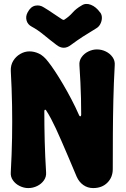

<svg xmlns="http://www.w3.org/2000/svg" viewBox="-20 -944 640 979"><path d="M455 15Q427 15 405 -0.5Q383 -16 371 -43Q347 -101 327.5 -146Q308 -191 293 -226Q278 -261 265 -288.5Q252 -316 240.5 -338Q229 -360 216 -380Q214 -385 210 -384.5Q206 -384 206 -377Q206 -299 208 -223Q210 -147 215 -66Q217 -43 204 -24.5Q191 -6 169.5 4.5Q148 15 124 15Q102 15 80.5 4.5Q59 -6 46 -24.5Q33 -43 35 -66Q40 -157 41.5 -241Q43 -325 41.5 -408.5Q40 -492 35 -583Q34 -612 47.5 -634Q61 -656 83.5 -669Q106 -682 130 -682Q155 -682 179 -670.5Q203 -659 225 -630Q241 -610 260.5 -580.5Q280 -551 301.5 -514.5Q323 -478 344 -438Q365 -398 383 -357Q385 -351 389.5 -351Q394 -351 394 -359Q394 -402 393 -442.5Q392 -483 390 -524.5Q388 -566 385 -611Q383 -634 396 -652.5Q409 -671 430.5 -681.5Q452 -692 474 -692Q498 -692 519.5 -681.5Q541 -671 554 -652.5Q567 -634 565 -611Q560 -520 558 -433.5Q556 -347 555.5 -260.5Q555 -174 555 -82Q555 -40 527.5 -12.5Q500 15 455 15ZM492 -879Q500 -867 499.5 -851.5Q499 -836 491.5 -821.5Q484 -807 470 -799Q430 -775 401.5 -756.5Q373 -738 342 -715Q305 -686 268 -715Q235 -740 203.5 -766Q172 -792 142 -808Q121 -819 115.5 -839.5Q110 -860 120 -879L121 -881Q136 -910 159.5 -915Q183 -920 204 -906Q229 -891 250.5 -876Q272 -861 297 -845Q301 -843 303.5 -842.5Q306 -842 310 -845Q333 -860 350.5 -880Q368 -900 396 -916Q417 -930 443.5 -919.5Q470 -909 490 -881Z"/></svg>

Font: Winky Sans
Style: Bold
Weight: 700
Designer: Simon Atzbach
Foundry: typofactur
Version: Version 1.205